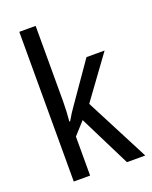

<svg xmlns="http://www.w3.org/2000/svg" viewBox="-142 -931 725 916"><g transform="rotate(-20 220.0 -473.0)"><path d="M154 -470V-853H71V-93H154V-291L211 -354L341 -93H434L267 -416L423 -630H331L196 -436C182 -417 164 -389 153 -369H149C152 -401 154 -438 154 -470Z"/></g></svg>

Font: Noto Sans Kannada UI Condensed
Style: Regular
Weight: 400
Width: 3
Designer: Jelle Bosma - Monotype Design Team
Foundry: Monotype Imaging Inc.
Version: Version 2.005